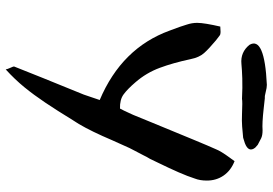

<svg xmlns="http://www.w3.org/2000/svg" viewBox="-161 -692 954 672"><g transform="rotate(90 316.0 -356.0)"><path d="M204 -724Q163 -720 137 -752Q106 -805 277 -813Q287 -813 302 -809Q317 -805 323 -806L359 -802Q385 -799 404.5 -798Q424 -797 436 -798Q454 -798 464 -793Q474 -788 487 -781Q494 -774 497 -772Q515 -749 481 -736L462 -730Q443 -728 423 -726.5Q403 -725 380 -726Q335 -728 326 -726Q285 -728 254.5 -727Q224 -726 204 -724ZM223 101Q222 95 217 84Q212 74 213 71Q229 30 253.5 -30.5Q278 -91 311 -172Q313 -179 318 -192.5Q323 -206 330 -228Q148 -305 87 -473Q71 -515 66 -533Q60 -551 60 -569Q60 -582 63.5 -603Q67 -624 73 -650L92 -651Q100 -651 104 -648L121 -635Q151 -610 166 -593Q181 -576 187 -546Q200 -485 217.5 -438Q235 -391 268 -353Q292 -325 310.5 -311.5Q329 -298 360 -299Q368 -314 373 -325.5Q378 -337 382 -345L409 -411Q446 -501 469 -556.5Q492 -612 502 -634Q509 -652 531 -682Q533 -685 536.5 -689.5Q540 -694 544 -700Q577 -687 594.5 -661.5Q612 -636 612 -603Q612 -579 605 -561Q597 -536 583 -504Q569 -472 549 -431L536 -404Q528 -391 524 -382Q513 -361 506.5 -348.5Q500 -336 498 -332L471 -272Q440 -199 414 -155L400 -133Q367 -79 339.5 -38Q312 3 285 36Q258 69 223 101Z"/></g></svg>

Font: Mansalva
Style: Regular
Weight: 400
Designer: Carolina Short
Foundry: Carolina Short
Version: Version 2.112; ttfautohint (v1.8.4.7-5d5b)